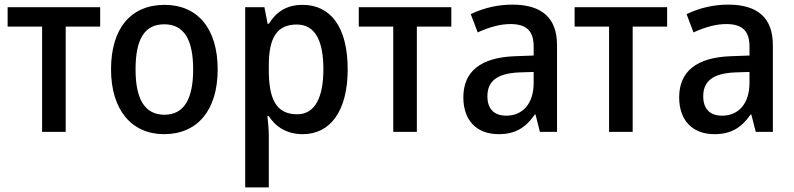

<svg xmlns="http://www.w3.org/2000/svg" viewBox="-20 -570 3432 830"><path d="M162 0H264V-455H413V-539H13V-455H162Z M689 10C835 10 921 -95 921 -270C921 -449 832 -549 692 -549C545 -549 460 -447 460 -270C460 -95 549 10 689 10ZM691 -74C604 -74 566 -144 566 -270C566 -398 603 -465 690 -465C776 -465 815 -398 815 -270C815 -143 776 -74 691 -74Z M1040 240H1142V15C1142 -8 1139 -41 1136 -68H1142C1171 -23 1218 10 1289 10C1407 10 1483 -89 1483 -270C1483 -455 1408 -549 1288 -549C1217 -549 1173 -517 1142 -467H1137L1123 -539H1040ZM1265 -76C1174 -76 1142 -141 1142 -268V-287C1142 -407 1177 -464 1263 -464C1342 -464 1378 -394 1378 -271C1378 -148 1341 -76 1265 -76Z M1680 0H1782V-455H1931V-539H1531V-455H1680Z M2136 10C2205 10 2251 -16 2292 -75H2295L2314 0H2388V-375C2388 -492 2323 -550 2195 -550C2134 -550 2074 -537 2015 -509L2045 -430C2098 -454 2144 -466 2187 -466C2256 -466 2287 -436 2287 -369V-330L2207 -327C2059 -322 1983 -262 1983 -149C1983 -53 2037 10 2136 10ZM2169 -70C2117 -70 2087 -98 2087 -154C2087 -219 2129 -253 2225 -257L2287 -259V-212C2287 -119 2237 -70 2169 -70Z M2613 0H2715V-455H2864V-539H2464V-455H2613Z M3069 10C3138 10 3184 -16 3225 -75H3228L3247 0H3321V-375C3321 -492 3256 -550 3128 -550C3067 -550 3007 -537 2948 -509L2978 -430C3031 -454 3077 -466 3120 -466C3189 -466 3220 -436 3220 -369V-330L3140 -327C2992 -322 2916 -262 2916 -149C2916 -53 2970 10 3069 10ZM3102 -70C3050 -70 3020 -98 3020 -154C3020 -219 3062 -253 3158 -257L3220 -259V-212C3220 -119 3170 -70 3102 -70Z"/></svg>

Font: Noto Sans SemiCondensed Medium
Style: Regular
Weight: 500
Width: 4
Designer: Monotype Design Team
Foundry: Monotype Imaging Inc.
Version: Version 2.013